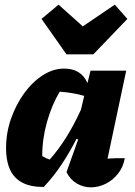

<svg xmlns="http://www.w3.org/2000/svg" viewBox="-20 -795 579 823"><path d="M168 6Q89 8 47.5 -32.5Q6 -73 6 -161Q6 -225 27 -285.5Q48 -346 83.5 -395Q119 -444 163.5 -472.5Q208 -501 255 -501Q328 -501 355 -439L368 -492H521L441 -115Q478 -118 515 -117Q508 -78 485.5 -50Q463 -22 432.5 -7Q402 8 369 8Q338 8 310 -8Q282 -24 265 -57L315 -197L308 -200Q279 -143 245 -91.5Q211 -40 168 6ZM161 -126Q177 -116 193 -111Q268 -195 327 -325L341 -384Q293 -398 236 -402Q202 -345 181.5 -272.5Q161 -200 161 -126ZM265 -562 158 -714 231 -775 335 -682 472 -775 526 -714 380 -562Z"/></svg>

Font: Piazzolla ExtraBold
Style: Italic
Weight: 800
Italic angle: -11.3°
Designer: Juan Pablo del Peral
Foundry: Huerta Tipografica
Version: Version 1.330